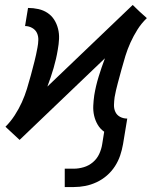

<svg xmlns="http://www.w3.org/2000/svg" viewBox="-20 -552 640 774"><path d="M241 202V128H278Q297 128 317.5 122Q338 116 354.5 102Q371 88 380 68.5Q389 49 392 29L400 -21Q384 -32 374 -49Q364 -66 359.5 -85.5Q355 -105 356 -126Q357 -147 360 -168Q366 -205 377.5 -242.5Q389 -280 403 -317L59 12L30 -15L2 -41Q23 -62 39.5 -87.5Q56 -113 68 -139.5Q80 -166 88.5 -193.5Q97 -221 104.5 -249Q112 -277 119 -304.5Q126 -332 131 -360Q134 -375 134.5 -390.5Q135 -406 129 -419Q123 -432 109.5 -439.5Q96 -447 81 -447L93 -520Q114 -520 134.5 -515.5Q155 -511 171.5 -500Q188 -489 198.5 -472.5Q209 -456 214 -436Q219 -416 218 -395Q217 -374 213 -352Q207 -315 196 -277.5Q185 -240 171 -203L515 -532L543 -505L572 -479Q550 -458 534 -432.5Q518 -407 506 -380.5Q494 -354 485.5 -326.5Q477 -299 469.5 -271Q462 -243 454.5 -215.5Q447 -188 442 -160Q440 -145 439.5 -129.5Q439 -114 445 -101Q451 -88 464 -81Q477 -74 493 -74L476 29Q472 52 464.5 74.5Q457 97 443.5 118Q430 139 411 155.5Q392 172 369.5 182.5Q347 193 324 197.5Q301 202 278 202Z"/></svg>

Font: Iosevka SS04 Extended
Style: Italic
Weight: 400
Width: 7
Italic angle: -9°
Monospace: yes
Designer: Belleve Invis
Foundry: Belleve Invis
Version: Version 19.0.0; ttfautohint (v1.8.4)